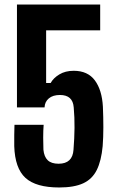

<svg xmlns="http://www.w3.org/2000/svg" viewBox="-20 -820 520 849"><path d="M242 9Q139 9 92.5 -33.5Q46 -76 43 -174Q43 -202 43 -223Q43 -244 44 -268H173Q171 -244 171 -211Q171 -178 172 -158Q175 -127 191 -111.5Q207 -96 239 -96Q301 -96 305 -158Q309 -207 309.5 -254Q310 -301 306 -345Q302 -400 245 -400Q214 -400 196 -385Q178 -370 177 -345H55V-800H423V-686H184V-453H204Q216 -475 242.5 -491Q269 -507 306 -507Q368 -507 399.5 -464.5Q431 -422 435 -348Q437 -302 437 -257.5Q437 -213 434 -174Q428 -109 408 -68.5Q388 -28 348 -9.5Q308 9 242 9Z"/></svg>

Font: Big Shoulders Display ExtraBold
Style: Regular
Weight: 800
Designer: Patric King
Foundry: XO Type Co
Version: Version 1.000; ttfautohint (v1.8.2)